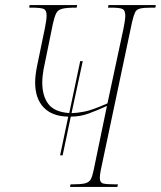

<svg xmlns="http://www.w3.org/2000/svg" viewBox="-20 -734 632 754"><path d="M216 -124 248 -276Q185 -277 151.5 -312Q118 -347 118 -410Q118 -436 125 -472L156 -622Q163 -656 163 -673Q163 -693 152.5 -698.5Q142 -704 102 -704H95L96 -714H283L281 -704H277Q241 -704 224 -699.5Q207 -695 200.5 -681.5Q194 -668 188 -642L151 -461Q149 -448 147.5 -436Q146 -424 146 -410Q146 -357 170 -325.5Q194 -294 252 -290L295 -494H305L261 -290H266Q280 -290 310.5 -295.5Q341 -301 402 -328L465 -622Q472 -656 472 -673Q472 -693 461.5 -698.5Q451 -704 415 -704H404L406 -714H592L590 -704H577Q545 -704 530.5 -700.5Q516 -697 510.5 -685.5Q505 -674 499 -649L376 -67Q374 -57 373 -49Q372 -41 372 -36Q372 -17 385 -13.5Q398 -10 435 -10H443L441 0H255L257 -10H263Q298 -10 314 -14Q330 -18 336.5 -30Q343 -42 348 -67L400 -318Q363 -301 329 -288.5Q295 -276 258 -276L226 -124Z"/></svg>

Font: Noto Serif Display ExtraCondensed Thin
Style: Italic
Weight: 100
Width: 2
Italic angle: -12°
Designer: Monotype Design Team
Foundry: Monotype Imaging Inc.
Version: Version 2.009